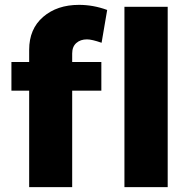

<svg xmlns="http://www.w3.org/2000/svg" viewBox="-20 -770 782 790"><path d="M277 -550V-515H397V-397H277V0H100V-397H27V-515H100V-565Q100 -651 157.5 -700.5Q215 -750 305 -750Q364 -750 421 -729L398 -594Q358 -608 338 -608Q311 -608 294 -593Q277 -578 277 -550ZM492 -742H670V0H492Z"/></svg>

Font: Gontserrat
Style: Bold
Weight: 700
Designer: Julieta Ulanovsky
Foundry: Julieta Ulanovsky
Version: Version 6.001